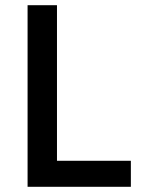

<svg xmlns="http://www.w3.org/2000/svg" viewBox="-20 -718 553 738"><path d="M86 0V-698H199V-100H483V0Z"/></svg>

Font: IBM Plex Sans Devanagari Medium
Style: Regular
Weight: 500
Designer: Mike Abbink, Paul van der Laan, Pieter van Rosmalen, Erin McLaughlin
Foundry: Bold Monday
Version: Version 1.1